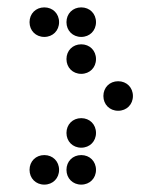

<svg xmlns="http://www.w3.org/2000/svg" viewBox="-20 -510 440 520"><path d="M100 -410C123 -410 140 -427 140 -450C140 -473 123 -490 100 -490C77 -490 60 -473 60 -450C60 -427 77 -410 100 -410ZM200 -410C223 -410 240 -427 240 -450C240 -473 223 -490 200 -490C177 -490 160 -473 160 -450C160 -427 177 -410 200 -410ZM200 -310C223 -310 240 -327 240 -350C240 -373 223 -390 200 -390C177 -390 160 -373 160 -350C160 -327 177 -310 200 -310ZM300 -210C323 -210 340 -227 340 -250C340 -273 323 -290 300 -290C277 -290 260 -273 260 -250C260 -227 277 -210 300 -210ZM200 -110C223 -110 240 -127 240 -150C240 -173 223 -190 200 -190C177 -190 160 -173 160 -150C160 -127 177 -110 200 -110ZM100 -10C123 -10 140 -27 140 -50C140 -73 123 -90 100 -90C77 -90 60 -73 60 -50C60 -27 77 -10 100 -10ZM200 -10C223 -10 240 -27 240 -50C240 -73 223 -90 200 -90C177 -90 160 -73 160 -50C160 -27 177 -10 200 -10Z"/></svg>

Font: TINY 5x3 80
Style: Regular
Weight: 200
Designer: Jack Halten Fahnestock
Foundry: Velvetyne Type Foundry
Version: Version 1.002;hotconv 1.0.109;makeotfexe 2.5.65596